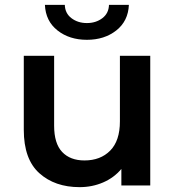

<svg xmlns="http://www.w3.org/2000/svg" viewBox="-20 -764 721 791"><path d="M308 7Q206 7 142 -50.5Q78 -108 78 -229V-534H203V-246Q203 -173 236 -138Q269 -103 328 -103Q394 -103 434 -143.5Q474 -184 474 -264V-534H599V0H480V-68Q450 -32 405 -12.5Q360 7 308 7ZM338 -600Q266 -600 217 -638.5Q168 -677 165 -744H247Q248 -709 274.5 -689Q301 -669 338 -669Q375 -669 401.5 -689Q428 -709 429 -744H511Q508 -677 459 -638.5Q410 -600 338 -600Z"/></svg>

Font: Montserrat SemiBold
Style: Regular
Weight: 600
Designer: Julieta Ulanovsky
Foundry: Julieta Ulanovsky
Version: Version 9.000; ttfautohint (v1.8.4.7-5d5b)